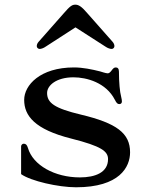

<svg xmlns="http://www.w3.org/2000/svg" viewBox="-20 -794 624 826"><path d="M70.8 -44.9C112.3 -15.1 231.4 11.7 307.1 11.7C494.6 11.7 539.6 -75.7 539.6 -138.7C539.6 -221.2 481.4 -264.2 328.6 -300.8C213.9 -328.1 182.6 -351.6 182.6 -394C182.6 -426.3 222.2 -461.4 295.9 -461.4C353 -461.4 436.5 -438.5 474.1 -364.7C481.4 -350.1 485.8 -346.2 493.7 -346.2C498.5 -346.2 504.4 -349.1 504.4 -356.9C504.4 -360.4 503.9 -368.7 501 -378.9C495.6 -398.4 491.7 -439 491.7 -485.8C491.7 -498.5 486.3 -503.9 478 -503.9C469.7 -503.9 465.3 -497.6 460.4 -491.2C455.6 -484.9 450.2 -478.5 443.8 -478.5C435.1 -478.5 416 -485.4 410.6 -486.8C376 -495.6 335.9 -503.9 298.3 -503.9C152.3 -503.9 84 -427.2 84 -364.3C84 -295.9 129.4 -237.3 286.6 -197.8C416.5 -165 444.8 -143.1 444.8 -109.4C444.8 -52.7 391.1 -30.8 323.7 -30.8C215.8 -30.8 121.6 -83 100.1 -157.7C96.2 -170.9 90.8 -175.8 82 -175.8C76.2 -175.8 70.8 -170.4 70.8 -164.1ZM151.4 -583.5C156.2 -583.5 167 -586.4 177.2 -593.8L304.7 -676.3L433.1 -593.8C443.4 -586.4 454.6 -583.5 459.5 -583.5C468.8 -583.5 472.2 -590.3 472.2 -595.7C472.2 -600.6 470.2 -607.9 463.9 -614.7L356.9 -735.8C330.6 -767.1 317.4 -773.9 304.2 -773.9C290.5 -773.9 281.7 -768.6 253.4 -735.8L146.5 -614.7C140.1 -607.9 138.2 -600.6 138.2 -595.7C138.2 -590.3 142.1 -583.5 151.4 -583.5Z"/></svg>

Font: Stoke
Style: Light
Weight: 300
Designer: Nicole Fally
Foundry: Nicole Fally
Version: Version 1.001